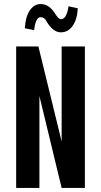

<svg xmlns="http://www.w3.org/2000/svg" viewBox="-20 -930 500 950"><path d="M285 -700H400V0H285L175 -455V0H60V-700H170L285 -230ZM365 -889Q362 -834 339.5 -802Q317 -770 281 -770Q241 -770 208 -828Q199 -845 181 -845Q156 -845 149 -781L103 -790Q106 -847 127.5 -878.5Q149 -910 181 -910Q222 -910 251 -865Q256 -856 265 -845.5Q274 -835 281 -835Q310 -835 319 -899Z"/></svg>

Font: Gully ECD Medium
Style: Regular
Weight: 500
Width: 2
Designer: jaikishan Patel
Foundry: MagicType
Version: Version 1.000;Glyphs 3.2 (3242)